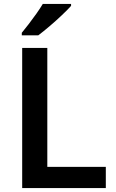

<svg xmlns="http://www.w3.org/2000/svg" viewBox="-20 -958 590 978"><path d="M93 0V-714H221V-108H519V0ZM342 -928Q326 -910 295.5 -881Q265 -852 232 -824Q199 -796 175 -778H91V-791Q106 -809 126 -835Q146 -861 165.5 -888.5Q185 -916 198 -938H342Z"/></svg>

Font: Noto Sans Tamil SemiBold
Style: Regular
Weight: 600
Designer: Jelle Bosma - Monotype Design Team
Foundry: Monotype Imaging Inc.
Version: Version 2.004; ttfautohint (v1.8.4.7-5d5b)